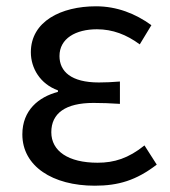

<svg xmlns="http://www.w3.org/2000/svg" viewBox="-20 -577 541 610"><path d="M281 13C356 13 413 -4 478 -54L439 -115C388 -74 343 -60 290 -60C197 -60 143 -97 143 -157C143 -217 188 -250 277 -250C304 -250 330 -249 361 -247V-318C335 -316 315 -315 294 -315C206 -315 169 -350 169 -399C169 -455 221 -484 288 -484C338 -484 382 -467 424 -436L461 -497C410 -534 351 -557 285 -557C174 -557 78 -509 78 -411C78 -360 108 -310 164 -290V-285C103 -269 51 -227 51 -150C51 -49 147 13 281 13Z"/></svg>

Font: Noto Sans T Chinese Regular
Style: Regular
Weight: 400
Designer: Ryoko NISHIZUKA (kana & ideographs); Paul D. Hunt (Latin, Greek & Cyrillic); Wenlong ZHANG (bopomofo); Sandoll Communica
Foundry: Adobe Systems Incorporated
Version: Version 1.000;PS 1;hotconv 1.0.78;makeotf.lib2.5.61930